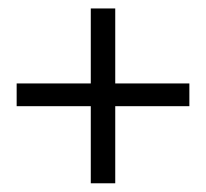

<svg xmlns="http://www.w3.org/2000/svg" viewBox="-20 -501 478 445"><path d="M247.1 -254.9V-76.2H190.4V-254.9H18.6V-307.6H190.4V-481.4H247.1V-307.6H418.9V-254.9Z"/></svg>

Font: Sudo Light
Style: Regular
Weight: 300
Monospace: yes
Designer: Jens Kutilek
Foundry: Jens Kutilek
Version: Version 0.040